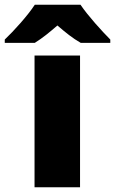

<svg xmlns="http://www.w3.org/2000/svg" viewBox="-78 -786 483 806"><path d="M260 -766H68C38 -720 -20 -656 -58 -620V-606H68C103 -628 128 -649 163 -679C198 -649 226 -626 261 -606H385V-620C351 -654 291 -720 260 -766ZM258 0V-553H67V0Z"/></svg>

Font: Noto Sans Gujarati Black
Style: Regular
Weight: 900
Designer: Jelle Bosma - Monotype Design Team, Universal Thirst
Foundry: Monotype Imaging Inc.
Version: Version 2.106